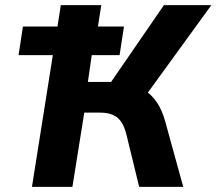

<svg xmlns="http://www.w3.org/2000/svg" viewBox="-20 -725 840 745"><path d="M104 0 185 -511H52L69 -622H203L216 -705H373L360 -622H461L444 -511H336L321 -407H436L389 -375L616 -705H800L546 -355L502 -392Q525 -386 547.5 -370.5Q570 -355 589 -327.5Q608 -300 621 -254L691 0H520L471 -201Q459 -250 435 -269Q411 -288 368 -288H307L261 0Z"/></svg>

Font: Nunito Sans 7pt SemiCondensed ExtraBold
Style: Italic
Weight: 800
Width: 4
Italic angle: -9°
Designer: Vernon Adams
Foundry: Vernon Adams
Version: Version 3.101;gftools[0.9.27]